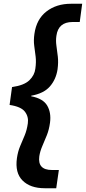

<svg xmlns="http://www.w3.org/2000/svg" viewBox="-20 -832 457 1021"><path d="M218 169Q141 169 100 128Q59 87 70 9Q75 -26 87 -54.5Q99 -83 111 -111.5Q123 -140 128 -176Q133 -211 112.5 -238Q92 -265 31 -274L44 -369Q108 -378 136 -405Q164 -432 168 -467Q173 -502 169.5 -531Q166 -560 162 -588.5Q158 -617 163 -652Q174 -730 227 -771Q280 -812 357 -812H417L404 -715H366Q290 -715 280 -642Q276 -616 280 -589Q284 -562 287.5 -531Q291 -500 286 -463Q278 -410 245.5 -372.5Q213 -335 146 -323V-320Q209 -308 231 -270.5Q253 -233 246 -180Q241 -142 228.5 -111.5Q216 -81 204.5 -54Q193 -27 189 -1Q179 72 256 72H293L279 169Z"/></svg>

Font: Host Grotesk SemiBold
Style: Italic
Weight: 600
Italic angle: -8°
Designer: Doğukan Karapınar based on Poppins by Indian Type Foundry, Jonny Pinhorn
Foundry: Element Type
Version: Version 1.001; ttfautohint (v1.8.4.7-5d5b)